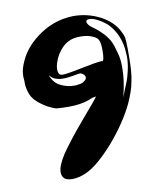

<svg xmlns="http://www.w3.org/2000/svg" viewBox="-72 -728 611 718"><g transform="rotate(-10 234.0 -369.0)"><path d="M126 -466.8C136.7 -452.1 154.3 -445.3 177.7 -445.3H180.7C191.4 -445.3 210 -448.2 238.3 -453.1H241.2C246.1 -453.1 250 -451.2 253.9 -447.3C258.8 -444.3 260.7 -439.5 260.7 -435.5C260.7 -429.7 257.8 -425.8 252 -421.9C247.1 -417 238.3 -414.1 226.6 -413.1C223.6 -412.1 219.7 -412.1 212.9 -412.1C195.3 -412.1 178.7 -416 163.1 -423.8C147.5 -430.7 136.7 -442.4 129.9 -457C127.9 -460.9 127 -463.9 126 -466.8ZM220.7 -579.1C232.4 -585.9 248 -588.9 266.6 -588.9C282.2 -588.9 296.9 -586.9 308.6 -582C322.3 -577.1 330.1 -571.3 334 -563.5C337.9 -555.7 339.8 -543 339.8 -524.4C339.8 -497.1 336.9 -483.4 331.1 -483.4L330.1 -484.4H329.1H326.2C312.5 -483.4 289.1 -479.5 255.9 -472.7C213.9 -463.9 188.5 -460 177.7 -460C169.9 -460 165 -462.9 163.1 -467.8C161.1 -472.7 160.2 -477.5 160.2 -482.4C160.2 -498 166 -515.6 177.7 -537.1C190.4 -556.6 204.1 -571.3 220.7 -579.1ZM303.7 -627.9C300.8 -631.8 298.8 -635.7 298.8 -638.7C298.8 -644.5 302.7 -647.5 311.5 -647.5C320.3 -647.5 330.1 -644.5 340.8 -638.7C351.6 -633.8 363.3 -626 375 -616.2C385.7 -606.4 396.5 -592.8 406.2 -574.2C415 -556.6 420.9 -537.1 423.8 -515.6C424.8 -501 425.8 -491.2 425.8 -485.4C425.8 -468.8 423.8 -451.2 419.9 -433.6C416 -417 412.1 -402.3 407.2 -390.6C402.3 -379.9 395.5 -361.3 385.7 -336.9C396.5 -377 401.4 -415 401.4 -449.2C401.4 -468.8 399.4 -487.3 394.5 -503.9C389.6 -521.5 385.7 -535.2 380.9 -545.9C376 -556.6 369.1 -566.4 361.3 -576.2C351.6 -585.9 345.7 -592.8 341.8 -595.7C337.9 -599.6 332 -604.5 325.2 -609.4C314.5 -617.2 306.6 -623 303.7 -627.9ZM421.9 -580.1C409.2 -606.4 386.7 -627.9 355.5 -644.5C323.2 -661.1 290 -668.9 253.9 -668.9C245.1 -668.9 232.4 -668 214.8 -665C179.7 -658.2 146.5 -643.6 115.2 -620.1C84 -596.7 60.5 -569.3 45.9 -537.1C36.1 -516.6 31.2 -499 31.2 -482.4C31.2 -481.4 31.2 -477.5 31.2 -472.7C32.2 -467.8 32.2 -462.9 32.2 -460C32.2 -452.1 32.2 -445.3 33.2 -439.5C34.2 -434.6 35.2 -427.7 38.1 -418.9C41 -410.2 43.9 -402.3 48.8 -396.5C53.7 -388.7 60.5 -381.8 68.4 -375C78.1 -367.2 87.9 -360.4 99.6 -353.5C113.3 -346.7 124 -341.8 132.8 -339.8C141.6 -338.9 157.2 -337.9 179.7 -337.9C210 -337.9 235.4 -341.8 256.8 -349.6C261.7 -351.6 266.6 -353.5 271.5 -355.5C276.4 -356.4 279.3 -357.4 281.2 -357.4C284.2 -358.4 285.2 -358.4 285.2 -357.4C285.2 -355.5 263.7 -329.1 219.7 -278.3C179.7 -231.4 151.4 -194.3 132.8 -167C115.2 -139.6 106.4 -118.2 106.4 -101.6C106.4 -91.8 109.4 -84 115.2 -78.1C121.1 -72.3 131.8 -69.3 146.5 -69.3C164.1 -69.3 182.6 -74.2 203.1 -84C233.4 -98.6 267.6 -128.9 307.6 -173.8C347.7 -220.7 377.9 -265.6 399.4 -310.5C412.1 -338.9 421.9 -365.2 425.8 -388.7C431.6 -413.1 433.6 -445.3 433.6 -486.3V-514.6C433.6 -533.2 432.6 -545.9 431.6 -553.7C430.7 -561.5 426.8 -570.3 421.9 -580.1Z"/></g></svg>

Font: Puffy Slushy
Style: Regular
Weight: 400
Designer: Intuisi Creative
Foundry: Intuisi Creative
Version: Version 001.000